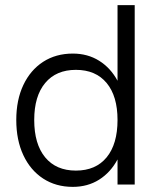

<svg xmlns="http://www.w3.org/2000/svg" viewBox="-20 -720 598 749"><path d="M505.5 -700V0H438.5V-98Q411.5 -47.5 366.8 -19.2Q322 9 264 9Q198 9 148.2 -23.5Q98.5 -56 71 -114.8Q43.5 -173.5 43.5 -252Q43.5 -330 71 -388.2Q98.5 -446.5 148.2 -478.8Q198 -511 264 -511Q322 -511 366.8 -483Q411.5 -455 438.5 -405V-700ZM113.5 -252Q113.5 -158 156.2 -106.2Q199 -54.5 276 -54.5Q353.5 -54.5 396 -106.2Q438.5 -158 438.5 -252Q438.5 -345 396 -396.2Q353.5 -447.5 276 -447.5Q199 -447.5 156.2 -396.2Q113.5 -345 113.5 -252Z"/></svg>

Font: Overused Grotesk Book
Style: Regular
Weight: 375
Version: Version 0.004